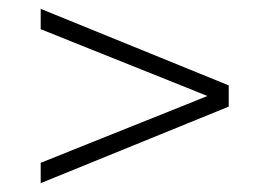

<svg xmlns="http://www.w3.org/2000/svg" viewBox="-20 -567 609 434"><path d="M72 -501C72 -501 72 -547 72 -547C72 -547 497 -374 497 -374C497 -374 497 -326 497 -326C497 -326 72 -153 72 -153C72 -153 72 -199 72 -199C72 -199 449 -350 449 -350C449 -350 72 -501 72 -501Z"/></svg>

Font: TamingNoise
Style: Regular
Weight: 500
Designer: Julieta Ulanovsky
Foundry: Julieta Ulanovsky
Version: ""